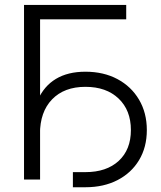

<svg xmlns="http://www.w3.org/2000/svg" viewBox="-20 -748 671 800"><path d="M505.9 -727.5V-667.5H147V0H80.1V-727.5ZM283.7 32.2V-30.8H335.9Q423.8 -30.8 474.6 -77.6Q525.4 -124.5 525.4 -206.1Q525.4 -288.6 474.1 -337.4Q422.9 -386.2 335.9 -386.2Q247.6 -386.2 197 -334Q146.5 -281.7 146.5 -189.9H112.3Q112.3 -273.4 137.7 -331.3Q163.1 -389.2 212.9 -419.2Q262.7 -449.2 335.9 -449.2Q411.6 -449.2 469.2 -418.5Q526.9 -387.7 559.3 -332.8Q591.8 -277.8 591.8 -206.1Q591.8 -134.8 559.6 -81.1Q527.3 -27.3 469.7 2.4Q412.1 32.2 335.9 32.2Z"/></svg>

Font: Inter 28pt Light
Style: Regular
Weight: 300
Designer: Rasmus Andersson
Foundry: rsms
Version: Version 4.001;git-66647c0bb